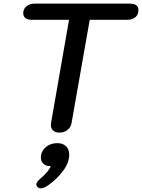

<svg xmlns="http://www.w3.org/2000/svg" viewBox="-20 -720 782 1057"><path d="M260 -31Q260 -39 261 -43L360 -611H155Q132 -611 120 -620.5Q108 -630 108 -647Q108 -671 125.5 -685.5Q143 -700 171 -700H695Q742 -700 742 -664Q742 -639 725 -625Q708 -611 679 -611H474L374 -43Q370 -19 351.5 -4.5Q333 10 307 10Q285 10 272.5 -1.5Q260 -13 260 -31ZM180 296Q180 281 205 261Q246 227 260 194Q236 196 220.5 183Q205 170 205 147Q205 114 231 91Q257 68 295 68Q326 68 343.5 85Q361 102 361 132Q361 176 327 221Q293 266 248 298Q222 317 205 317Q194 317 185 308Q180 303 180 296Z"/></svg>

Font: Kodchasan SemiBold
Style: Italic
Weight: 600
Italic angle: -10°
Version: Version 1.000; ttfautohint (v1.6)